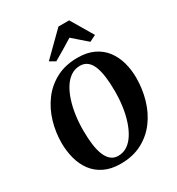

<svg xmlns="http://www.w3.org/2000/svg" viewBox="-231 -1139 1188 1291"><g transform="rotate(-30 363.0 -493.5)"><path d="M325 10.5Q251.5 10.5 199 -15.2Q146.5 -41 113.5 -85Q80.5 -129 65 -186.5Q49.5 -244 49 -307Q49 -392 72.5 -471.5Q96 -551 143.2 -614.5Q190.5 -678 261.5 -715.5Q332.5 -753 427.5 -753Q501.5 -753 554 -727.5Q606.5 -702 639.5 -658Q672.5 -614 688 -557.5Q703.5 -501 703.5 -439Q703.5 -353 680.2 -272.5Q657 -192 609.8 -128.2Q562.5 -64.5 491.5 -27Q420.5 10.5 325 10.5ZM337.5 -44Q376.5 -44 408 -65Q439.5 -86 463 -123.5Q486.5 -161 502.5 -210.2Q518.5 -259.5 526.5 -317Q534.5 -374.5 534 -435.5Q534 -497.5 527.5 -546Q521 -594.5 507.2 -628.5Q493.5 -662.5 470.5 -680.2Q447.5 -698 414 -698Q375.5 -698 344 -677Q312.5 -656 289 -619Q265.5 -582 249.5 -532.8Q233.5 -483.5 225.5 -427Q217.5 -370.5 217.5 -310.5Q217.5 -247.5 224.2 -198Q231 -148.5 245.5 -114.2Q260 -80 282.8 -62Q305.5 -44 337.5 -44ZM249.5 -828 422.5 -998.5H505.5L607 -827L557.5 -802Q530.5 -825.5 503.2 -849.2Q476 -873 449 -896.5Q411 -872.5 371.5 -849Q332 -825.5 293 -803Z"/></g></svg>

Font: Merriweather 36pt ExtraBold
Style: Italic
Weight: 800
Italic angle: -7.8°
Version: Version 2.101